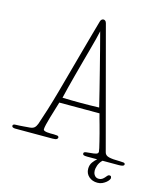

<svg xmlns="http://www.w3.org/2000/svg" viewBox="-196 -942 1062 1250"><g transform="rotate(15 335.5 -316.5)"><path d="M582 -3Q587 17 612 23Q637 29 685 29Q699 29 710 30.5Q721 32 721 41Q721 55 686 55H576Q566 64 559.5 74.5Q553 85 549.5 95Q546 105 544.5 114Q543 123 543 128Q543 134 544.5 142Q546 150 550.5 157.5Q555 165 562.5 170Q570 175 582 175Q595 175 604 169Q613 163 619.5 155.5Q626 148 631.5 141.5Q637 135 644 135Q653 135 655.5 140Q658 145 658 151Q658 155 652.5 163.5Q647 172 636.5 180.5Q626 189 612 195.5Q598 202 580 202Q545 202 522 181.5Q499 161 499 129Q499 103 512.5 84.5Q526 66 540 55H473Q455 55 448.5 52Q442 49 442 41Q442 32 457 29.5Q472 27 490 26Q508 25 523 21Q538 17 538 5Q538 -1 534 -19Q530 -37 524 -61Q518 -85 511 -112.5Q504 -140 497 -164.5Q490 -189 484.5 -209Q479 -229 477 -238H206Q199 -214 190 -185Q181 -156 173 -128.5Q165 -101 159.5 -78.5Q154 -56 154 -45Q154 -38 161 -35Q168 -32 178.5 -30.5Q189 -29 201.5 -29Q214 -29 225 -29Q235 -29 247 -27.5Q259 -26 259 -15Q259 -10 252 -5Q245 0 225 0H-27Q-36 0 -43 -3Q-50 -6 -50 -14Q-50 -25 -30 -25Q-20 -25 -5.5 -26Q9 -27 22.5 -28Q36 -29 46.5 -30Q57 -31 61 -31Q83 -33 93 -42Q103 -51 110 -69Q125 -112 144.5 -174.5Q164 -237 184 -309Q204 -381 224.5 -456.5Q245 -532 264 -600.5Q283 -669 298.5 -725.5Q314 -782 324 -816Q326 -824 331.5 -829.5Q337 -835 345 -835Q350 -835 356 -831Q362 -827 365 -816ZM343 -755Q339 -735 330 -699.5Q321 -664 309 -621Q297 -578 284 -529.5Q271 -481 258.5 -434.5Q246 -388 235.5 -346Q225 -304 218 -274Q249 -273 279 -272.5Q309 -272 340 -272Q371 -272 402.5 -272.5Q434 -273 465 -274Q453 -323 438 -384Q423 -445 406.5 -509Q390 -573 374 -636.5Q358 -700 343 -755Z"/></g></svg>

Font: Life Savers
Style: Regular
Weight: 400
Designer: Pablo Impallari, Rodrigo Fuenzalida, Brenda Gallo
Foundry: Pablo Impallari, Rodrigo Fuenzalida, Brenda Gallo
Version: Version 3.001; ttfautohint (v0.95) -l 8 -r 50 -G 200 -x 14 -